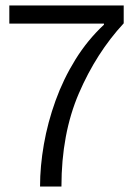

<svg xmlns="http://www.w3.org/2000/svg" viewBox="-20 -680 493 700"><path d="M126 0Q126 -74 140 -154Q154 -234 182.5 -313Q211 -392 255 -463Q299 -534 359 -590V-594H14V-660H431V-595Q331 -487 267.5 -339.5Q204 -192 204 0Z"/></svg>

Font: Bricolage Grotesque 96pt Light
Style: Regular
Weight: 300
Designer: Mathieu Triay
Foundry: Atelier Triay
Version: Version 1.001; ttfautohint (v1.8.4.7-5d5b);gftools[0.9.33.de